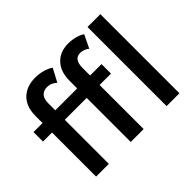

<svg xmlns="http://www.w3.org/2000/svg" viewBox="-148 -958 1202 1202"><g transform="rotate(-45 453.5 -356.5)"><path d="M17.1 -474.1H97.2V-533.2Q97.2 -583.5 111.3 -616.2Q126.5 -650.4 149.9 -669.9Q175.3 -690.9 203.6 -699.2Q232.9 -708 263.2 -708Q300.8 -708 333.5 -698.7Q366.2 -689.5 387.2 -673.8L340.8 -586.9Q330.6 -596.7 313.5 -605.5Q297.4 -613.8 274.9 -613.8Q246.1 -613.8 228 -595.2Q210 -576.7 210 -534.2V-474.1H403.8V-541Q403.8 -585.9 416.5 -618.7Q428.7 -649.9 451.2 -671.9Q472.7 -692.9 501.5 -703.1Q528.8 -712.9 563 -712.9Q594.2 -712.9 624 -705.1Q655.3 -696.8 674.8 -683.1L632.8 -596.2Q622.6 -605.5 606.4 -611.8Q589.8 -618.2 574.2 -618.2Q518.1 -618.2 518.1 -541V-474.1H619.1V-390.1H518.1V0H403.8V-390.1H210V0H97.2V-390.1H17.1ZM721.2 -700.2H835V0H721.2Z"/></g></svg>

Font: Post Grotesk Medium
Style: Medium
Weight: 500
Version: Version 1.0